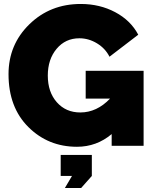

<svg xmlns="http://www.w3.org/2000/svg" viewBox="-20 -735 779 968"><path d="M412 -378H704V0H543V-59Q467 5 368 5Q223 5 123 -94.5Q23 -194 23 -361Q23 -510 128 -612.5Q233 -715 387 -715Q483 -715 561 -673.5Q639 -632 677 -560L532 -449Q511 -491 469 -516.5Q427 -542 380 -542Q310 -542 265.5 -489Q221 -436 221 -354Q221 -271 266.5 -219.5Q312 -168 385 -168Q468 -168 535 -238H412ZM286 152V46H443V152L389 213H307L343 152Z"/></svg>

Font: Raleway-v4020 Black
Style: Regular
Weight: 900
Designer: Matt McInerney, Pablo Impallari, Rodrigo Fuenzalida
Foundry: Matt McInerney, Pablo Impallari, Rodrigo Fuenzalida
Version: Version 4.020;PS 004.020;hotconv 1.0.88;makeotf.lib2.5.64775